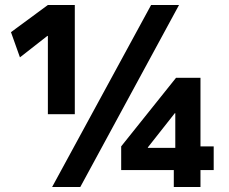

<svg xmlns="http://www.w3.org/2000/svg" viewBox="-20 -750 917 770"><path d="M189 0 586 -730H698L302 0ZM172 -292V-606H170L60 -520L24 -621L172 -730H280V-292ZM677 0V-68H466V-163L686 -438H784V-163H837V-68H784V0ZM573 -157H683V-296H681L573 -159Z"/></svg>

Font: M PLUS 1 Thin SemiBold
Style: Regular
Weight: 600
Version: Version 1.001